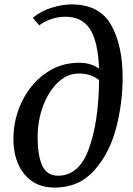

<svg xmlns="http://www.w3.org/2000/svg" viewBox="-20 -841 605 872"><path d="M305 -821Q432 -821 484.5 -728Q537 -635 537 -488Q537 -372 507 -258Q477 -144 407.5 -66.5Q338 11 228 11Q140 11 90.5 -50Q41 -111 41 -210Q41 -299 79 -378.5Q117 -458 185 -507Q253 -556 339 -556Q393 -556 430 -529Q425 -652 389 -708.5Q353 -765 277 -765Q213 -765 158 -726L129 -760Q166 -791 214.5 -806Q263 -821 305 -821ZM151 -219Q151 -134 172 -88.5Q193 -43 244 -43Q339 -43 383.5 -165Q428 -287 430 -477Q394 -507 338 -507Q286 -507 243.5 -467Q201 -427 176 -360.5Q151 -294 151 -219Z"/></svg>

Font: Koeln Type Serif
Style: Italic
Weight: 400
Italic angle: -8°
Designer: Eben Sorkin
Foundry: Eben Sorkin
Version: Version 2.002